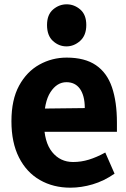

<svg xmlns="http://www.w3.org/2000/svg" viewBox="-20 -853 584 890"><path d="M306 17Q227 17 165 -18.5Q103 -54 68 -123Q33 -192 33 -291Q33 -391 68.5 -456Q104 -521 162.5 -553.5Q221 -586 289 -586Q373 -586 424.5 -551Q476 -516 499 -448.5Q522 -381 522 -285V-242H116L118 -349L373 -352Q373 -382 367 -404.5Q361 -427 350 -442Q339 -457 323.5 -464.5Q308 -472 288 -472Q244 -472 214 -426Q184 -380 184 -286Q184 -195 221.5 -148.5Q259 -102 319 -102Q356 -102 392 -113Q428 -124 468 -146L511 -48Q462 -14 409.5 1.5Q357 17 306 17ZM198 -737Q198 -785 226 -809Q254 -833 289 -833Q324 -833 352 -809Q380 -785 380 -737Q380 -689 351.5 -663.5Q323 -638 288 -638Q253 -638 225.5 -663Q198 -688 198 -737Z"/></svg>

Font: Yaldevi ExtraLight
Style: Regular
Weight: 200
Designer: Sol Matas, Rajitha Manaperi, Kosala Senevirathne
Foundry: Mooniak
Version: Version 1.100